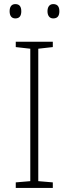

<svg xmlns="http://www.w3.org/2000/svg" viewBox="-20 -918 334 938"><path d="M27 -863C27 -843 35 -828 55 -828C77 -828 84 -843 84 -863C84 -883 77 -898 55 -898C35 -898 27 -883 27 -863ZM212 -863C212 -843 221 -828 240 -828C263 -828 270 -843 270 -863C270 -883 263 -898 240 -898C221 -898 212 -883 212 -863ZM238 0V-27L167 -33V-680L238 -688V-714H57V-688L128 -680V-33L57 -27V0Z"/></svg>

Font: Noto Sans Arabic ExtLt
Style: Regular
Weight: 200
Designer: Monotype Design Team, Nadine Chahine, Nizar Qandah and Khaled Hosny
Foundry: Monotype Imaging Inc.
Version: Version 2.012